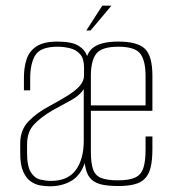

<svg xmlns="http://www.w3.org/2000/svg" viewBox="-20 -651 599 674"><path d="M155 3Q140 3 122 0Q104 -3 88 -14Q72 -25 61.5 -48.5Q51 -72 51 -113V-148Q51 -195 80.5 -225.5Q110 -256 156 -280Q195 -301 221.5 -318Q248 -335 261.5 -351.5Q275 -368 275 -386V-414Q275 -445 261.5 -460.5Q248 -476 226.5 -481.5Q205 -487 182 -487Q123 -487 104.5 -458Q86 -429 86 -376V-334H64V-378Q64 -415 73.5 -443.5Q83 -472 108.5 -488.5Q134 -505 182 -505Q232 -505 255.5 -490.5Q279 -476 286 -453Q293 -430 293 -403V-58L280 -86Q265 -37 232 -17Q199 3 155 3ZM159 -16Q218 -16 246 -54Q274 -92 274 -157V-338Q260 -316 229 -299Q198 -282 165 -264Q122 -239 98.5 -213Q75 -187 75 -144V-114Q75 -67 88.5 -46Q102 -25 122 -20.5Q142 -16 159 -16ZM395 2Q361 2 338 -3Q315 -8 301 -21Q287 -34 281 -58.5Q275 -83 275 -121V-385Q275 -453 301.5 -479Q328 -505 395 -505Q463 -505 489 -479.5Q515 -454 515 -385V-262H299V-119Q299 -79 306.5 -57Q314 -35 334.5 -26.5Q355 -18 394 -18Q433 -18 454 -27.5Q475 -37 483 -60.5Q491 -84 491 -126V-172H515V-128Q515 -89 509 -64Q503 -39 489 -24.5Q475 -10 452 -4Q429 2 395 2ZM299 -281H491V-384Q491 -438 472.5 -462.5Q454 -487 395 -487Q337 -487 318 -462.5Q299 -438 299 -384ZM283 -544 339 -631H371L298 -544Z"/></svg>

Font: Alumni Sans Thin Thin
Style: Regular
Weight: 250
Version: Version 1.018